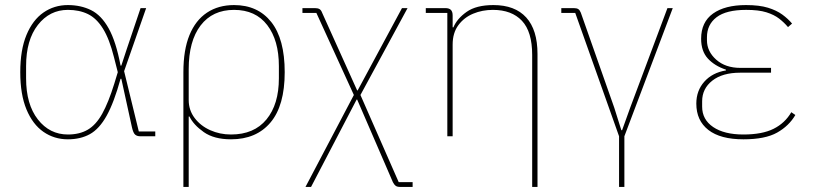

<svg xmlns="http://www.w3.org/2000/svg" viewBox="-20 -538 3213 758"><path d="M593 -19V0H534Q521 0 513.5 -6.5Q506 -13 501 -35L459 -227H456Q430 -133 401 -81Q372 -29 335 -8.5Q298 12 248 12Q194 12 151.5 -17.5Q109 -47 84.5 -106Q60 -165 60 -253Q60 -341 84.5 -400Q109 -459 151.5 -488.5Q194 -518 248 -518Q299 -518 339.5 -498Q380 -478 409 -426Q438 -374 456 -279H459L481 -346L535 -506H557L470 -257L528 -19ZM248 -7Q294 -7 326.5 -26Q359 -45 383.5 -89Q408 -133 431 -207L445 -253L430 -312Q412 -384 386.5 -425Q361 -466 327 -482.5Q293 -499 248 -499Q176 -499 129.5 -439.5Q83 -380 83 -277V-229Q83 -126 129.5 -66.5Q176 -7 248 -7Z M704 200V-253Q704 -341 728 -399.5Q752 -458 797 -488Q842 -518 904 -518Q998 -518 1051 -451Q1104 -384 1104 -253Q1104 -121 1048 -54.5Q992 12 892 12Q825 12 784.5 -16.5Q744 -45 728 -78H725V200ZM892 -7Q983 -7 1032 -66.5Q1081 -126 1081 -229V-277Q1081 -379 1035 -439Q989 -499 904 -499Q819 -499 772 -437.5Q725 -376 725 -265V-143Q725 -103 748.5 -72Q772 -41 810 -24Q848 -7 892 -7Z M1174 -506H1223Q1235 -506 1241.5 -502Q1248 -498 1252 -487L1390 -181H1392L1567 -506H1589L1403 -163L1554 181H1609V200H1560Q1548 200 1542 195.5Q1536 191 1531 181L1390 -145H1388L1208 200H1186L1377 -163L1229 -487H1174Z M1767 0H1746V-487H1661V-506H1738Q1753 -506 1760 -499Q1767 -492 1767 -477V-416L1756 -430H1770Q1784 -464 1822 -491Q1860 -518 1928 -518Q2013 -518 2057.5 -469Q2102 -420 2102 -325V200H2081V-321Q2081 -413 2040.5 -456Q2000 -499 1926 -499Q1884 -499 1848 -484Q1812 -469 1789.5 -438.5Q1767 -408 1767 -362Z M2424 200V0L2251 -487H2196V-506H2245Q2257 -506 2263 -502Q2269 -498 2273 -488L2405 -113L2433 -24H2436L2468 -113L2615 -506H2636L2445 0V200Z M3104 -95 3120 -84Q3095 -41 3048 -14.5Q3001 12 2915 12Q2824 12 2776.5 -25Q2729 -62 2729 -129Q2729 -180 2760.5 -215.5Q2792 -251 2846 -260V-263Q2801 -278 2774.5 -307Q2748 -336 2748 -385Q2748 -451 2795 -484.5Q2842 -518 2925 -518Q2978 -518 3012 -507.5Q3046 -497 3068.5 -480.5Q3091 -464 3107 -445L3091 -431Q3076 -449 3056 -464.5Q3036 -480 3005.5 -489.5Q2975 -499 2926 -499Q2847 -499 2809 -470Q2771 -441 2771 -391V-379Q2771 -335 2807.5 -302.5Q2844 -270 2903 -270H3024V-251H2902Q2832 -251 2792 -219.5Q2752 -188 2752 -138V-117Q2752 -66 2795.5 -36.5Q2839 -7 2915 -7Q2989 -7 3034 -29.5Q3079 -52 3104 -95Z"/></svg>

Font: IBM Plex Sans Thin
Style: Regular
Weight: 250
Designer: Mike Abbink, Paul van der Laan, Pieter van Rosmalen
Foundry: Bold Monday
Version: Version 3.201